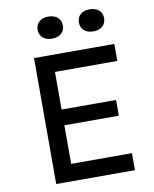

<svg xmlns="http://www.w3.org/2000/svg" viewBox="-108 -1120 966 1201"><g transform="rotate(-10 375.0 -520.0)"><path d="M150 -800H660V-692H264V-453H610V-353H264V-108H650V0H150ZM203 -970Q203 -1002 224.5 -1021Q246 -1040 283 -1040Q320 -1040 341.5 -1021Q363 -1002 363 -970Q363 -938 341.5 -919Q320 -900 283 -900Q246 -900 224.5 -919Q203 -938 203 -970ZM465 -970Q465 -1002 486.5 -1021Q508 -1040 545 -1040Q582 -1040 603.5 -1021Q625 -1002 625 -970Q625 -938 603.5 -919Q582 -900 545 -900Q508 -900 486.5 -919Q465 -938 465 -970Z"/></g></svg>

Font: Martian Mono VF sWd Rg
Style: Regular
Weight: 400
Width: 6
Monospace: yes
Designer: Roman Shamin
Foundry: Evil Martians
Version: Version 1.100